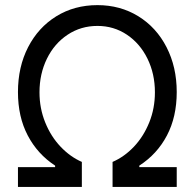

<svg xmlns="http://www.w3.org/2000/svg" viewBox="-20 -737 768 757"><path d="M50.8 -78.1H197.3V-84Q127.9 -129.4 89.4 -202.9Q50.8 -276.4 50.8 -374Q50.8 -473.1 90.8 -551Q130.9 -628.9 202.1 -672.9Q273.4 -716.8 364.3 -716.8Q454.1 -716.8 525.4 -672.9Q596.7 -628.9 636.7 -550.8Q676.8 -472.7 676.8 -374Q676.8 -276.4 638.2 -202.9Q599.6 -129.4 529.3 -84V-78.1H676.8V0H423.8V-98.6Q470.2 -118.7 508.1 -158.7Q545.9 -198.7 568.4 -254.2Q590.8 -309.6 590.8 -373Q590.8 -445.8 561.5 -505.6Q532.2 -565.4 480.5 -600.1Q428.7 -634.8 364.3 -634.8Q298.8 -634.8 246.6 -600.1Q194.3 -565.4 165 -505.6Q135.7 -445.8 135.7 -373Q135.7 -310.1 158.2 -254.4Q180.7 -198.7 218.8 -158.7Q256.8 -118.7 302.7 -98.6V0H50.8Z"/></svg>

Font: Pretendard Std
Style: Regular
Weight: 400
Designer: Base glyphs from Inter by Rasmus Andersson; Hangeul glyphs from Noto Sans CJK(Source Han Sans) by Jang Soo-young and Kan
Foundry: Kil Hyung-jin
Version: Version 1.309